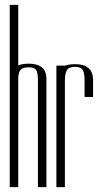

<svg xmlns="http://www.w3.org/2000/svg" viewBox="-20 -770 424 790"><path d="M20 0V-750H55V-501Q72 -508 98 -508Q170 -508 171 -447V0H136V-440Q136 -470 129 -481.5Q122 -493 98 -493Q74 -493 64.5 -482.5Q55 -472 55 -443V0Z M246 -500V-499Q263 -506 289 -506Q363 -506 363 -440V-371H328V-439Q328 -470 320 -482.5Q312 -495 288 -495Q264 -495 255.5 -481.5Q247 -468 247 -439V0H212V-500Z"/></svg>

Font: Dorsa
Style: Regular
Weight: 400
Version: Version 1.002